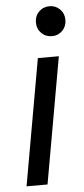

<svg xmlns="http://www.w3.org/2000/svg" viewBox="-55 -798 365 830"><g transform="rotate(-5 128.0 -383.5)"><path d="M123 -548H214L117 0H26ZM193 -637Q165 -637 146.5 -655.5Q128 -674 128 -702Q128 -730 146.5 -748.5Q165 -767 193 -767Q219 -767 237.5 -748.5Q256 -730 256 -702Q256 -674 237.5 -655.5Q219 -637 193 -637Z"/></g></svg>

Font: SVN-Poppins
Style: Italic
Weight: 400
Italic angle: -10°
Designer: Ninad Kale (Devanagari), Jonny Pinhorn (Latin)
Foundry: Indian Type Foundry
Version: Version 3.002 2017; ttfautohint (v1.8.3)